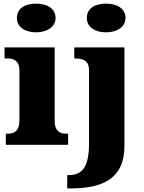

<svg xmlns="http://www.w3.org/2000/svg" viewBox="-20 -797 794 1057"><path d="M179 -619C236 -619 286 -647 286 -698C286 -752 236 -777 179 -777C119 -777 73 -752 73 -698C73 -647 119 -619 179 -619ZM564 -619C621 -619 671 -647 671 -698C671 -752 621 -777 564 -777C504 -777 458 -752 458 -698C458 -647 504 -619 564 -619ZM12 0H355V-61H344C307 -61 281 -78 281 -131V-536H5V-475H24C60 -475 87 -458 87 -409V-135C87 -79 62 -61 24 -61H12ZM350 240H373C543 240 665 187 665 8V-536H389V-475H393C435 -475 470 -466 470 -410V-7C470 126 431 167 357 167H350Z"/></svg>

Font: Noto Serif Gurmukhi Black
Style: Regular
Weight: 900
Designer: Vaibhav Singh and the Monotype Design Team
Foundry: Monotype Imaging Inc.
Version: Version 2.004